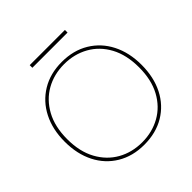

<svg xmlns="http://www.w3.org/2000/svg" viewBox="-219 -1007 1188 1188"><g transform="rotate(-45 375.0 -413.0)"><path d="M373 12Q273 12 197 -33.5Q121 -79 79.5 -160.5Q38 -242 38 -350Q38 -457 79.5 -538.5Q121 -620 197 -666Q273 -712 374 -712Q476 -712 552 -666Q628 -620 669.5 -538.5Q711 -457 711 -350Q711 -242 669.5 -160.5Q628 -79 552 -33.5Q476 12 373 12ZM375 -8Q463 -8 534.5 -48Q606 -88 647.5 -164.5Q689 -241 689 -350Q689 -459 647.5 -535.5Q606 -612 534.5 -652Q463 -692 375 -692Q286 -692 215 -652Q144 -612 102 -535.5Q60 -459 60 -350Q60 -241 102 -164.5Q144 -88 215 -48Q286 -8 375 -8ZM220 -815V-838H528V-815Z"/></g></svg>

Font: DM Sans 36pt Thin
Style: Regular
Weight: 250
Designer: Colophon Foundry, Jonny Pinhorn
Foundry: Colophon Foundry
Version: Version 4.004;gftools[0.9.30]